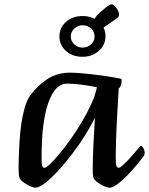

<svg xmlns="http://www.w3.org/2000/svg" viewBox="-20 -863 695 896"><path d="M144.5 13Q139.5 13 128.3 8.9Q117.1 4.8 104.7 -2.4Q92.2 -9.6 82.4 -18.1Q72.7 -26.5 70.4 -35.1Q66.7 -47.8 66.7 -78.1Q66.7 -96.8 67.7 -130.4Q68.7 -163.9 71.2 -204.7Q73.7 -245.5 79.7 -286.4Q85.7 -327.3 95.7 -361.7Q105.7 -396 120.7 -417Q157.4 -466.7 203 -495.3Q248.7 -524 306.7 -524Q325.9 -524 362.2 -521Q398.4 -517.9 445.4 -511.9Q492.4 -505.9 542.5 -496Q544.4 -495.7 546.1 -494.4Q547.7 -493.1 547.7 -487.5Q547.7 -472.4 543.1 -462Q538.5 -451.7 534.2 -451.7Q534.2 -448.7 532.8 -426.2Q531.5 -403.7 529.3 -368Q527.1 -332.4 524.9 -290.6Q522.7 -248.8 521.4 -206.9Q520 -165.1 520 -131.3Q520 -97.5 523.2 -88.9Q526.4 -80.2 534.5 -80.2Q540.2 -80.2 553 -91.8Q565.8 -103.4 581.2 -119.6Q596.6 -135.9 609.7 -151.7Q622.8 -167.6 629.3 -175.4Q632.8 -179.3 634.2 -181Q635.5 -182.7 637.8 -182.7Q642.4 -182.7 648.8 -172.1Q655.2 -161.5 655.2 -150Q655.2 -145.7 654 -141.7Q652.7 -137.6 649.8 -133.8Q639.3 -119 619.1 -94.7Q598.9 -70.4 575 -45.5Q551 -20.5 528.5 -3.8Q506.1 13 489.8 13Q484.8 13 473.6 8.9Q462.4 4.8 449.9 -2.4Q437.5 -9.6 427.7 -18.1Q418 -26.5 415.7 -35.1Q414 -42 413.3 -52.5Q412.7 -63 412.7 -78.1Q412.7 -97 413.5 -126Q414.4 -155 416.1 -188.3Q417.7 -221.6 419.6 -254.6Q421.5 -287.6 423.2 -314.5Q406.5 -278.9 379.1 -234.9Q351.8 -190.9 318.8 -147.4Q285.9 -103.8 252.5 -67.5Q219.1 -31.3 190.8 -9.1Q162.5 13 144.5 13ZM188.5 -79.9Q195.3 -79.9 213.7 -97.5Q232.2 -115.1 257.4 -145.2Q282.6 -175.2 309.9 -213.9Q337.2 -252.5 362.4 -294.7Q387.5 -336.9 406.4 -378.5Q425.3 -420.1 432.2 -455.7Q385.3 -465.5 350.9 -469.1Q316.6 -472.7 292.5 -472.7Q237 -472.7 205.5 -383.3Q174 -294 174 -130.7Q174 -97.2 177.2 -88.6Q180.4 -79.9 188.5 -79.9ZM364.3 -598Q318.3 -598 287.9 -625.2Q257.4 -652.4 257.4 -693.4Q257.4 -733.9 288.3 -761.1Q319.2 -788.2 365.5 -788.2Q410 -788.2 441.1 -761.7Q472.3 -735.1 472.3 -693.4Q472.3 -653.7 441.6 -625.9Q410.9 -598 364.3 -598ZM365.3 -640.9Q388.3 -640.9 404.8 -656Q421.3 -671.1 421.3 -693.1Q421.3 -714.5 404.8 -729.8Q388.3 -745.1 365.3 -745.1Q343.3 -745.1 326.8 -729.8Q310.3 -714.5 310.3 -692.8Q310.3 -670.8 326.8 -655.9Q343.3 -640.9 365.3 -640.9ZM444.4 -719.8Q435.1 -725.2 426.1 -736.8Q417.1 -748.4 417.1 -758.4Q417.1 -763.9 418.6 -768.8Q420.1 -773.8 423.3 -778.7Q432.4 -793.1 445.9 -804.5Q459.5 -815.8 475.5 -829.4Q484.5 -836.8 490.1 -839.8Q495.7 -842.9 499.9 -842.9Q506.9 -842.9 515.5 -834.8Q524 -826.8 529.8 -815.6Q535.6 -804.3 535.6 -795.8Q535.6 -791.8 534.2 -787.4Q532.8 -783 527.4 -779.2Q493 -754.3 472.6 -740.9Q452.2 -727.6 444.4 -719.8Z"/></svg>

Font: Briem Hand Thin
Style: Regular
Weight: 100
Designer: Gunnlaugur SE Briem, Eben Sorkin
Foundry: Sorkin Type Co.
Version: Version 1.003